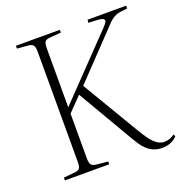

<svg xmlns="http://www.w3.org/2000/svg" viewBox="-132 -839 923 969"><g transform="rotate(-20 329.5 -354.5)"><path d="M577 14Q550 14 530.5 5.5Q511 -3 496 -17Q481 -31 469 -49Q457 -67 446 -86L273 -382L200 -307V-66Q200 -43 207 -33Q214 -23 233 -21L296 -15V0H58V-15L120 -21Q139 -23 145 -32.5Q151 -42 151 -68V-655Q151 -681 144.5 -691Q138 -701 118 -703L58 -708V-723H294V-708L231 -703Q212 -701 206 -691.5Q200 -682 200 -654V-341L504 -657Q516 -670 522.5 -680Q529 -690 521 -697Q513 -704 483 -705L441 -707L443 -723H650V-708L615 -704Q600 -703 587 -697Q574 -691 562 -681.5Q550 -672 535 -655L308 -417L485 -119Q504 -86 521.5 -62Q539 -38 557.5 -24.5Q576 -11 598 -11Q613 -11 627 -16.5Q641 -22 652 -30L658 -19Q645 -4 624 5Q603 14 577 14Z"/></g></svg>

Font: Literata 60pt ExtraLight
Style: Regular
Weight: 250
Designer: Latin by Veronika Burian and Jose Scaglione. Greek by Irene Vlachou. Cyrillic by Vera Evstafieva.
Foundry: TypeTogether
Version: Version 3.103;gftools[0.9.29]